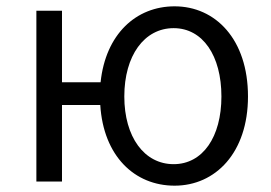

<svg xmlns="http://www.w3.org/2000/svg" viewBox="-20 -574 857 607"><path d="M529 -55C436 -55 373 -141 373 -269C373 -398 436 -485 529 -485C621 -485 680 -398 680 -269C680 -141 621 -55 529 -55ZM176 -314V-540H95V0H176V-242H297C307 -81 405 13 532 13C661 13 764 -91 764 -269C764 -450 661 -554 532 -554C410 -554 314 -466 298 -314Z"/></svg>

Font: Noto Sans CJK JP DemiLight
Style: Regular
Weight: 350
Designer: Ryoko NISHIZUKA (kana & ideographs); Paul D. Hunt (Latin, Greek & Cyrillic); Wenlong ZHANG (bopomofo); Sandoll Communica
Foundry: Adobe Systems Incorporated
Version: Version 1.004;PS 1.004;hotconv 1.0.82;makeotf.lib2.5.63406